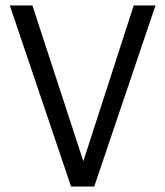

<svg xmlns="http://www.w3.org/2000/svg" viewBox="-20 -685 607 705"><path d="M326 0H241L16 -665H99L286 -93L471 -665H551Z"/></svg>

Font: BreeCF
Style: Light
Weight: 300
Designer: Veronika Burian, Jos Scaglione
Foundry: TypeTogether
Version: Version 0.0.2